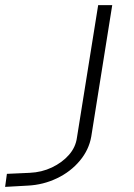

<svg xmlns="http://www.w3.org/2000/svg" viewBox="-57 -725 524 751"><path d="M-37 6 -30 -45 59 -49Q106 -51 146 -70Q186 -89 212.5 -119Q239 -149 244 -187L327 -705H382L300 -191Q291 -139 255 -96Q219 -53 165.5 -27.5Q112 -2 52 1Z"/></svg>

Font: Nunito Sans 7pt Expanded ExtraLight
Style: Italic
Weight: 250
Width: 7
Italic angle: -9°
Designer: Vernon Adams
Foundry: Vernon Adams
Version: Version 3.101;gftools[0.9.27]